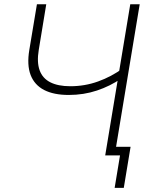

<svg xmlns="http://www.w3.org/2000/svg" viewBox="-20 -748 720 924"><path d="M311 -291Q238.8 -291 192.4 -314.9Q146 -338.9 127.4 -387Q108.9 -435.1 121.1 -507.8L157.7 -727.5H202.6L166.5 -507.8Q156.7 -448.7 170.7 -409.9Q184.6 -371.1 221.9 -352.1Q259.3 -333 318.4 -333Q388.2 -333 452.1 -356Q516.1 -378.9 572.3 -419.9L564 -370.6Q510.3 -333.5 446.5 -312.3Q382.8 -291 311 -291ZM486.3 0 606.9 -727.5H652.3L531.7 0ZM531.7 156.2 557.6 0H510.3L517.1 -41.5H608.4L575.7 156.2Z"/></svg>

Font: Inter 20pt ExtraLight
Style: Italic
Weight: 250
Italic angle: -9.3988°
Version: Version 4.001;git-66647c0bb